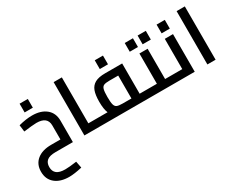

<svg xmlns="http://www.w3.org/2000/svg" viewBox="-117 -1295 2750 2208"><g transform="rotate(-30 1257.5 -191.0)"><path d="M149 114Q149 170 184.5 199Q220 228 297 228Q349 228 448 214L465 302Q360 326 295 326Q177 326 108.5 269.5Q40 213 40 113Q40 14 108.5 -42Q177 -98 297 -98H419V-284Q419 -401 274 -401Q248 -401 204.5 -396.5Q161 -392 105 -385L94 -474Q193 -500 273 -500Q390 -500 459 -443Q528 -386 528 -284V0H297Q219 0 184 28.5Q149 57 149 114ZM218 -689H327V-573H218Z M946 -49Q946 -24 942 -12Q938 0 926 0H681V-708H790V-98H926Q938 -98 942 -86Q946 -74 946 -49Z M1606 -49Q1606 -25 1601.5 -12.5Q1597 0 1586 0H926Q914 0 910 -12Q906 -24 906 -49Q906 -74 910 -86Q914 -98 926 -98H1045Q1022 -151 1022 -250Q1022 -340 1042 -393.5Q1062 -447 1110 -473.5Q1158 -500 1245 -500H1471V-98H1586Q1597 -98 1601.5 -85.5Q1606 -73 1606 -49ZM1245 -98H1362V-402H1245Q1194 -402 1171 -392Q1148 -382 1139.5 -350.5Q1131 -319 1131 -250Q1131 -181 1139.5 -149.5Q1148 -118 1171 -108Q1194 -98 1245 -98ZM1216 -689H1325V-573H1216Z M1943 -49Q1943 -24 1939 -12Q1935 0 1923 0H1586Q1574 0 1570 -12Q1566 -24 1566 -49Q1566 -74 1570 -86Q1574 -98 1586 -98H1700V-500H1809V-98H1923Q1935 -98 1939 -86Q1943 -74 1943 -49ZM1614 -689H1723V-573H1614ZM1785 -689H1894V-573H1785Z M2146 -500V0H1923Q1911 0 1907 -12Q1903 -24 1903 -49Q1903 -74 1907 -86Q1911 -98 1923 -98H2037V-500ZM2037 -689H2146V-573H2037Z M2314 -708H2423V0H2314Z"/></g></svg>

Font: Cairo SemiBold
Style: Regular
Weight: 600
Designer: Mohamed Gaber, Accademia di Belle Arti di Urbino and others
Foundry: Kief Type Foundry, Accademia di Belle Arti di Urbino and others
Version: Version 3.011